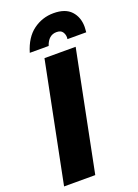

<svg xmlns="http://www.w3.org/2000/svg" viewBox="-170 -986 759 1056"><g transform="rotate(-20 210.0 -458.0)"><path d="M418.5 -755H308.5L309.5 -765Q309.5 -783 299.5 -797.5Q289.5 -812 264.5 -812Q217.5 -812 198.5 -755H88Q112.5 -837.5 165.5 -876.5Q218.5 -915.5 284.5 -915.5Q353.5 -915.5 387 -879.2Q420.5 -843 420.5 -786ZM196.5 0H14L154 -700H336.5Z"/></g></svg>

Font: Argentum Sans
Style: Bold Italic
Weight: 700
Italic angle: -11°
Designer: Julieta Ulanovsky (font), Cristiano Sobral (main changes and remaster)
Foundry: Julieta Ulanovsky (font), Cristiano Sobral (main changes and remaster)
Version: Version 2.007;June 15, 2022;FontCreator 14.0.0.2814 64-bit; 